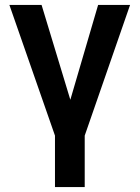

<svg xmlns="http://www.w3.org/2000/svg" viewBox="-20 -550 559 769"><path d="M146.5 -530.3 261.7 -150.4 373 -530.3H501L319.3 -6.8V199.2H200.2V-6.8L17.6 -530.3Z"/></svg>

Font: Pretendard SemiBold
Style: Regular
Weight: 600
Designer: Base glyphs from Inter by Rasmus Andersson; Hangeul glyphs from Noto Sans CJK(Source Han Sans) by Jang Soo-young and Kan
Foundry: Kil Hyung-jin
Version: Version 1.309